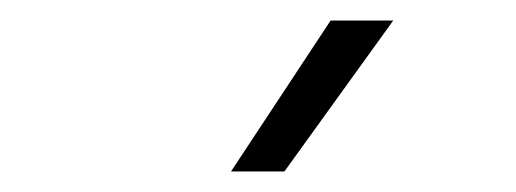

<svg xmlns="http://www.w3.org/2000/svg" viewBox="-20 -757 503 187"><path d="M257 -590H205L302 -737H363Z"/></svg>

Font: Marvel
Style: Regular
Weight: 400
Designer: Carolina Trebol
Foundry: Carolina Trebol
Version: Version 1.001